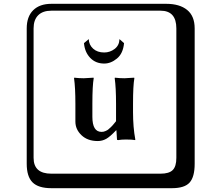

<svg xmlns="http://www.w3.org/2000/svg" viewBox="-20 -774 1140 1006"><path d="M445 -569Q446 -539 468 -519Q490 -499 526 -499Q556 -499 580.5 -517.5Q605 -536 606 -569L630 -548Q625 -494 593 -467.5Q561 -441 526 -441Q481 -441 452.5 -471Q424 -501 420 -548ZM588 -91Q557 -58 536.5 -46.5Q516 -35 492 -35Q439 -35 407 -65.5Q375 -96 375 -137V-230Q375 -315 368 -364L369 -367Q394 -364 419 -364L470 -367L471 -364Q464 -325 464 -230V-162Q464 -83 512 -83Q517 -83 522.5 -84Q528 -85 533 -87.5Q538 -90 542 -92Q546 -94 551 -99Q556 -104 559 -106Q562 -108 567.5 -114.5Q573 -121 574.5 -122.5Q576 -124 581.5 -131Q587 -138 588 -139V-230Q588 -315 581 -364L582 -367Q607 -364 632 -364L683 -367L684 -364Q677 -325 677 -230V-187Q677 -107 689 -43L688 -40Q673 -43 640 -43Q615 -43 600 -40Q593 -40 593 -43L590 -91ZM249 -718Q204 -718 180 -694Q156 -670 156 -625V53Q156 136 249 136H821Q866 136 885 117Q904 98 904 53V-625Q904 -718 821 -718ZM1000 84Q1000 153 973.5 182.5Q947 212 881 212H249Q181 212 150.5 181.5Q120 151 120 84V-625Q120 -687 154 -720.5Q188 -754 249 -754H851Q921 -754 960.5 -722Q1000 -690 1000 -625Z"/></svg>

Font: Libertinus Keyboard
Style: Regular
Weight: 700
Designer: Philipp H. Poll
Foundry: Khaled Hosny
Version: Version 6.7